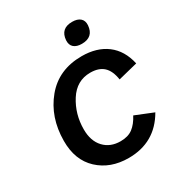

<svg xmlns="http://www.w3.org/2000/svg" viewBox="-204 -1019 1094 1168"><g transform="rotate(-30 343.0 -435.0)"><path d="M460 -734Q424 -734 404.5 -751Q385 -768 387 -801Q393 -880 474 -880Q511 -880 530.5 -863Q550 -846 548 -814Q542 -734 460 -734ZM360 10Q232 10 150 -66.5Q68 -143 69 -278Q70 -443 164 -556.5Q258 -670 420 -670Q526 -670 595 -618Q664 -566 686 -466L550 -432Q540 -497 507 -527Q474 -557 415 -557Q319 -557 264 -470.5Q209 -384 209 -277Q209 -196 252.5 -149.5Q296 -103 368 -103Q421 -103 454 -128Q487 -153 512 -201L638 -150Q546 10 360 10Z"/></g></svg>

Font: Elaine Sans SemiBold
Style: Italic
Weight: 600
Italic angle: -13°
Designer: Wei Huang
Foundry: Wei Huang
Version: Version 2.001;December 24, 2019;FontCreator 12.0.0.2547 64-b